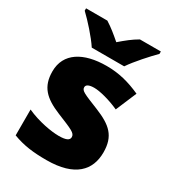

<svg xmlns="http://www.w3.org/2000/svg" viewBox="-187 -871 890 985"><g transform="rotate(30 258.5 -378.0)"><path d="M156 -606H348C379 -652 439 -718 473 -752V-766H349C314 -746 286 -723 251 -693C216 -723 191 -744 156 -766H30V-752C68 -716 126 -652 156 -606ZM477 -170C477 -267 431 -307 335 -346C243 -383 224 -390 224 -411C224 -426 241 -434 271 -434C304 -434 366 -418 421 -393L473 -516C404 -547 343 -563 270 -563C133 -563 42 -508 42 -400C42 -309 87 -266 179 -228C272 -190 297 -181 297 -157C297 -138 278 -129 235 -129C193 -129 113 -142 43 -174V-21C107 3 164 10 243 10C411 10 477 -65 477 -170Z"/></g></svg>

Font: Noto Sans Tamil Black
Style: Regular
Weight: 900
Designer: Jelle Bosma - Monotype Design Team
Foundry: Monotype Imaging Inc.
Version: Version 2.004